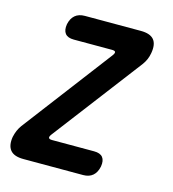

<svg xmlns="http://www.w3.org/2000/svg" viewBox="-109 -820 817 909"><g transform="rotate(15 300.0 -365.0)"><path d="M89 0Q43 0 24.5 -22.5Q6 -45 13 -88Q17 -106 23 -120Q29 -134 39 -148L370 -584Q379 -596 377 -602Q375 -608 360 -608H173Q143 -608 130.5 -624Q118 -640 123 -670Q129 -699 147 -714.5Q165 -730 195 -730H469Q515 -730 533.5 -708Q552 -686 544 -641Q541 -624 535 -610Q529 -596 519 -582L187 -146Q178 -134 180.5 -128Q183 -122 197 -122H403Q433 -122 445.5 -106.5Q458 -91 453 -61Q447 -31 429 -15.5Q411 0 382 0Z"/></g></svg>

Font: Maple Mono
Style: Bold Italic
Weight: 700
Italic angle: -10°
Monospace: yes
Designer: subframe7536
Version: Version 7.000